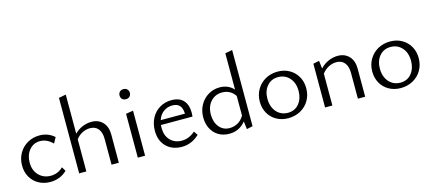

<svg xmlns="http://www.w3.org/2000/svg" viewBox="-54 -1219 3894 1730"><g transform="rotate(-15 1893.0 -354.0)"><path d="M42 -201Q42 -264 71 -314.5Q100 -365 150.5 -394Q201 -423 263 -423Q343 -423 401 -371L372 -318Q318 -372 255 -372Q192 -372 153.5 -325Q115 -278 115 -208Q115 -135 159 -90Q203 -45 270 -45Q302 -45 331.5 -57Q361 -69 385 -93L408 -54Q375 -22 335 -7Q295 8 252 8Q192 8 144 -18.5Q96 -45 69 -92.5Q42 -140 42 -201Z M719 -368Q684 -368 649 -351Q614 -334 588 -300V0H521V-704L588 -717V-352Q621 -386 663 -403Q705 -420 747 -420Q812 -420 851.5 -378Q891 -336 891 -263V0H823V-240Q823 -301 796 -334.5Q769 -368 719 -368Z M1068 -409 1136 -420V0H1068ZM1102 -630Q1123 -630 1136.5 -617Q1150 -604 1150 -583Q1150 -562 1136.5 -549Q1123 -536 1102 -536Q1080 -536 1067 -549Q1054 -562 1054 -583Q1054 -604 1067 -617Q1080 -630 1102 -630Z M1279 -193Q1279 -260 1307 -312Q1335 -364 1384 -393Q1433 -422 1494 -422Q1567 -422 1604.5 -381Q1642 -340 1642 -265Q1642 -252 1640 -230H1345L1344 -202Q1344 -131 1385 -88Q1426 -45 1492 -45Q1560 -45 1617 -96L1642 -59Q1570 9 1479 9Q1389 9 1334 -45.5Q1279 -100 1279 -193ZM1581 -273Q1579 -324 1557 -349Q1535 -374 1490 -374Q1441 -374 1405.5 -347Q1370 -320 1355 -273Z M1731 -197Q1731 -260 1759 -311Q1787 -362 1835.5 -391.5Q1884 -421 1943 -421Q1982 -421 2015.5 -407Q2049 -393 2073 -365V-704L2140 -717V-6L2084 6L2075 -68Q2016 6 1922 6Q1865 6 1821.5 -20Q1778 -46 1754.5 -92.5Q1731 -139 1731 -197ZM1938 -43Q1977 -43 2012.5 -62Q2048 -81 2073 -123V-306Q2052 -338 2021.5 -354.5Q1991 -371 1953 -371Q1887 -371 1845.5 -324.5Q1804 -278 1804 -204Q1804 -134 1840.5 -88.5Q1877 -43 1938 -43Z M2260 -202Q2260 -265 2289.5 -315.5Q2319 -366 2370 -394.5Q2421 -423 2485 -423Q2545 -423 2593 -396Q2641 -369 2668.5 -321Q2696 -273 2696 -213Q2696 -149 2667 -99Q2638 -49 2586.5 -20.5Q2535 8 2471 8Q2411 8 2362.5 -19Q2314 -46 2287 -94Q2260 -142 2260 -202ZM2480 -40Q2546 -40 2584.5 -87.5Q2623 -135 2623 -206Q2623 -282 2581.5 -328Q2540 -374 2476 -374Q2411 -374 2372 -327.5Q2333 -281 2333 -210Q2333 -159 2352 -120.5Q2371 -82 2404.5 -61Q2438 -40 2480 -40Z M3017 -368Q2981 -368 2945.5 -350Q2910 -332 2883 -297V0H2815V-408L2871 -420L2880 -346Q2914 -383 2957.5 -401.5Q3001 -420 3044 -420Q3109 -420 3149 -378Q3189 -336 3189 -263V0H3121V-240Q3121 -301 3094 -334.5Q3067 -368 3017 -368Z M3309 -202Q3309 -265 3338.5 -315.5Q3368 -366 3419 -394.5Q3470 -423 3534 -423Q3594 -423 3642 -396Q3690 -369 3717.5 -321Q3745 -273 3745 -213Q3745 -149 3716 -99Q3687 -49 3635.5 -20.5Q3584 8 3520 8Q3460 8 3411.5 -19Q3363 -46 3336 -94Q3309 -142 3309 -202ZM3529 -40Q3595 -40 3633.5 -87.5Q3672 -135 3672 -206Q3672 -282 3630.5 -328Q3589 -374 3525 -374Q3460 -374 3421 -327.5Q3382 -281 3382 -210Q3382 -159 3401 -120.5Q3420 -82 3453.5 -61Q3487 -40 3529 -40Z"/></g></svg>

Font: QiushuiShotai Bright
Style: Regular
Weight: 400
Designer: Christian Thalmann (Catharsis Fonts)
Version: Version 1.250;